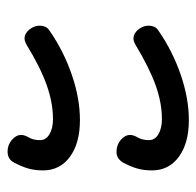

<svg xmlns="http://www.w3.org/2000/svg" viewBox="-26 -542 531 520"><g transform="rotate(-90 240.0 -281.5)"><path d="M175 -331Q113 -331 76 -358Q39 -385 39 -431Q39 -453 44 -470.5Q49 -488 60 -509Q69 -527 90 -527Q108 -527 121.5 -515.5Q135 -504 135 -490Q135 -481 128 -469Q121 -457 121 -439Q121 -423 137 -413.5Q153 -404 178 -404Q222 -404 270 -421Q318 -438 380 -476Q384 -478 388 -479.5Q392 -481 396 -481Q410 -481 420.5 -468Q431 -455 431 -440Q431 -432 428 -425Q425 -418 417 -413Q362 -375 298 -353Q234 -331 175 -331ZM175 -36Q113 -36 76 -63Q39 -90 39 -136Q39 -158 44 -175.5Q49 -193 60 -214Q71 -232 89 -232Q108 -232 121.5 -220.5Q135 -209 135 -195Q135 -186 128 -174Q121 -162 121 -144Q121 -128 137 -118.5Q153 -109 178 -109Q222 -109 269.5 -126Q317 -143 380 -181Q384 -183 388 -184.5Q392 -186 396 -186Q410 -186 420.5 -173Q431 -160 431 -145Q431 -137 428 -130Q425 -123 417 -118Q362 -80 298 -58Q234 -36 175 -36Z"/></g></svg>

Font: Playpen Sans Thai
Style: Regular
Weight: 400
Designer: Sirin Gunkloy, Laura Meseguer, Veronika Burian, José Scaglione
Foundry: TypeTogether
Version: Version 2.000